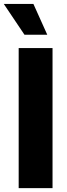

<svg xmlns="http://www.w3.org/2000/svg" viewBox="-42 -977 348 997"><path d="M85.2 -796.5H203.5L131.4 -956.7H-22.4ZM230.8 -727.3H55V0H230.8Z"/></svg>

Font: TID UI Extra Bold
Style: Regular
Weight: 800
Designer: The TID Project Authors
Foundry: Bakken & Bæck
Version: Version 1.001;hotconv 1.0.109;makeotfexe 2.5.65596